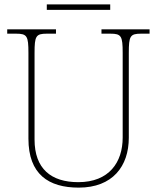

<svg xmlns="http://www.w3.org/2000/svg" viewBox="-20 -848 719 878"><path d="M194 -803H484V-828H194ZM340 10C495 10 569 -88 569 -218V-606C569 -683 575 -694 625 -694H664V-714H444V-694H485C535 -694 541 -683 541 -606V-219C541 -106 479 -15 338 -15C214 -15 138 -76 138 -210V-606C138 -683 144 -694 194 -694H236V-714H13V-694H54C104 -694 110 -683 110 -606V-214C110 -51 202 10 340 10Z"/></svg>

Font: Noto Serif Georgian Thin
Style: Regular
Weight: 100
Designer: Monotype Design Team, Akaki Razmadze
Foundry: Google LLC
Version: Version 2.003